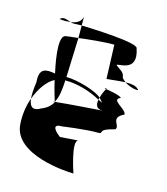

<svg xmlns="http://www.w3.org/2000/svg" viewBox="-58 -544 467 536"><g transform="rotate(10 175.0 -276.0)"><path d="M15 -166C15 -82 162 -60 185 -58C185 -58 162 -150 183 -151C175 -151 143 -152 130 -152C123 -158 95 -186 131 -182C131 -182 198 -186 235 -182C251 -182 226 -192 279 -200C291 -212 257 -230 297 -245C297 -262 250 -280 279 -289C271 -297 245 -303 234 -306C231 -302 224 -291 220 -279L221 -278L230 -266C227 -268 222 -271 218 -273C214 -259 216 -246 235 -245C235 -245 130 -247 99 -246V-245V-246C93 -246 93 -245 99 -245C92 -234 81 -226 64 -221C47 -213 33 -215 32 -243C21 -220 15 -192 15 -166ZM32 -243C46 -273 66 -297 88 -306C92 -276 98 -251 99 -246C111 -264 114 -287 117 -306V-310C150 -308 189 -293 218 -273C219 -275 219 -277 220 -279C210 -293 154 -317 119 -320L133 -433C113 -433 99 -432 99 -432C77 -434 79 -376 86 -324C62 -330 39 -335 39 -291C34 -270 32 -254 32 -243ZM72 -476C85 -473 95 -473 104 -473C92 -478 82 -485 72 -476ZM104 -473C108 -471 112 -470 117 -470C121 -470 127 -470 136 -469L138 -494C135 -485 128 -474 104 -473ZM133 -433C160 -434 207 -435 235 -432L230 -334C248 -334 267 -335 284 -334C280 -338 276 -342 274 -346C274 -362 263 -365 251 -377C251 -384 315 -364 298 -433C298 -449 170 -465 136 -469ZM183 -151H185ZM234 -306C235 -307 235 -308 235 -308C227 -309 228 -308 234 -306ZM284 -334C301 -320 330 -314 320 -322C314 -330 300 -333 284 -334Z"/></g></svg>

Font: bitstorm
Style: ulcn
Weight: 400
Version: Version 0.2